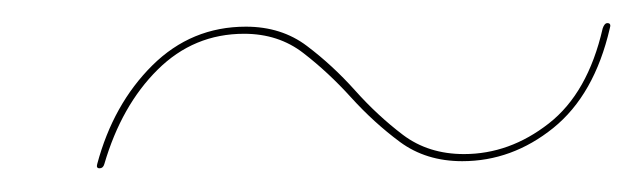

<svg xmlns="http://www.w3.org/2000/svg" viewBox="-20 -430 535 162"><path d="M370 -294Q339.5 -294 317.5 -310.2Q295.5 -326.5 276.2 -347.8Q257 -369 236 -385.2Q215 -401.5 186 -401.5Q143.5 -401.5 113 -371.2Q82.5 -341 68 -291.5Q67 -288 64 -288Q61 -288 62 -291.5Q75.5 -342 108.5 -374.8Q141.5 -407.5 187.5 -407.5Q217.5 -407.5 239 -391.2Q260.5 -375 279.5 -353.8Q298.5 -332.5 320 -316.2Q341.5 -300 371.5 -300Q410 -300 443 -325.8Q476 -351.5 488.5 -406Q490 -410.5 492.5 -410.5Q496 -410.5 494.5 -406Q481.5 -350 446.8 -322Q412 -294 370 -294Z"/></svg>

Font: Fraunces 144pt Light
Style: Italic
Weight: 300
Italic angle: -16°
Version: Version 1.000;[0bf87f6ff]